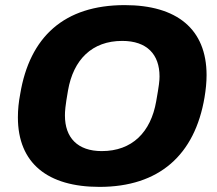

<svg xmlns="http://www.w3.org/2000/svg" viewBox="-20 -719 850 751"><path d="M369 12C603 12 742 -113 780 -338C785 -368 788 -397 788 -425C788 -606 671 -699 468 -699C231 -699 96 -575 59 -351C53 -320 50 -290 50 -260C50 -80 167 12 369 12ZM378 -128C283 -128 234 -181 234 -267C234 -284 235 -302 246 -365C267 -486 340 -559 458 -559C555 -559 604 -506 604 -420C604 -403 602 -385 591 -323C570 -202 497 -128 378 -128Z"/></svg>

Font: Archivo ExtraBold
Style: Italic
Weight: 800
Italic angle: -10°
Designer: Hector Gatti
Foundry: Omnibus-Type
Version: Version 2.001